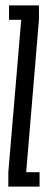

<svg xmlns="http://www.w3.org/2000/svg" viewBox="-20 -695 182 715"><path d="M11 0V-53.9L59 -621.2H13.6V-675H125.1V-621.9L77.5 -53.8H127.4V0Z"/></svg>

Font: Anybody UltraCondensed Thin
Style: Regular
Weight: 100
Width: 1
Designer: Tyler Finck
Foundry: Etcetera Type Company
Version: Version 1.110